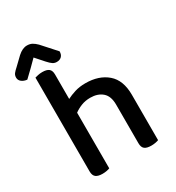

<svg xmlns="http://www.w3.org/2000/svg" viewBox="-228 -950 989 1076"><g transform="rotate(-30 266.5 -411.5)"><path d="M378 -292Q378 -347 348.5 -372.5Q319 -398 271 -398Q239 -398 212.5 -387.5Q186 -377 166 -362V-2Q159 1 146.5 3.5Q134 6 119 6Q90 6 76 -5Q62 -16 62 -42V-649Q69 -651 82 -654Q95 -657 110 -657Q139 -657 152.5 -646Q166 -635 166 -609V-451Q189 -463 219.5 -472.5Q250 -482 288 -482Q375 -482 428.5 -436Q482 -390 482 -296V-2Q475 1 462 3.5Q449 6 435 6Q405 6 391.5 -5Q378 -16 378 -42ZM109 -752Q90 -733 66.5 -709.5Q43 -686 17 -662Q-4 -664 -18 -675Q-32 -686 -32 -703Q-32 -718 -24 -728.5Q-16 -739 0 -753L51 -802Q81 -829 110 -829Q129 -829 143 -821.5Q157 -814 172 -799L253 -709Q253 -688 241.5 -676.5Q230 -665 210 -665Q196 -665 184.5 -672.5Q173 -680 156 -699Z"/></g></svg>

Font: Baloo Thambi 2 Medium
Style: Regular
Weight: 500
Designer: Aadarsh Rajan and Ek Type
Foundry: Ek Type
Version: Version 1.640;hotconv 1.0.111;makeotfexe 2.5.65597; ttfautoh